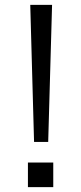

<svg xmlns="http://www.w3.org/2000/svg" viewBox="-20 -772 335 792"><path d="M104.8 -752H194.8L178.8 -186.5H120.5ZM95.2 -101.5H199.7V0H95.2Z"/></svg>

Font: Hepta Slab ExtraLight
Style: Regular
Weight: 200
Designer: Michael LaGattuta
Foundry: Michael LaGattuta
Version: Version 1.100